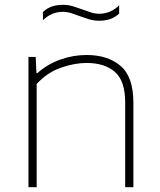

<svg xmlns="http://www.w3.org/2000/svg" viewBox="-20 -776 662 796"><path d="M98 0V-540H128L131 -473H135Q177 -510 230 -529Q283 -548 339 -548Q427 -548 480 -502.8Q533 -457.5 533 -350V0H499V-351Q499 -441 456.2 -478Q413.5 -515 339 -515Q289.5 -515 233 -495.5Q176.5 -476 132 -428V0ZM391 -690Q368.5 -690 347.8 -696.5Q327 -703 308 -710Q291 -716.5 274.2 -721.8Q257.5 -727 241 -727Q193 -727 158 -692V-726Q188 -756 241 -756Q263.5 -756 284.2 -749.5Q305 -743 324 -736Q341.5 -729.5 358 -724.2Q374.5 -719 391 -719Q439 -719 474 -754V-720Q444 -690 391 -690Z"/></svg>

Font: Encode Sans Expanded Thin
Style: Regular
Weight: 100
Width: 7
Designer: Multiple Designers
Foundry: Impallari Type
Version: Version 3.000; ttfautohint (v1.8.3) -l 8 -r 50 -G 200 -x 14 